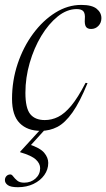

<svg xmlns="http://www.w3.org/2000/svg" viewBox="-26 -523 433 782"><path d="M47 239.5Q17.5 239.5 5.8 231Q-6 222.5 -6 210.5Q-6 201 0.2 194.2Q6.5 187.5 16.5 187.5Q22 187.5 28 195.8Q34 204 44 212.5Q54 221 72.5 221Q100 221 118.8 204Q137.5 187 137.5 162Q137.5 143 120 126.8Q102.5 110.5 56 97L56.5 94.5L147 -4.5H165.5L87.5 81.5L91.5 64.5Q137.5 79.5 154 99.2Q170.5 119 170.5 140.5Q170.5 167.5 154.5 190Q138.5 212.5 110.5 226Q82.5 239.5 47 239.5ZM286.5 -486Q246.5 -486 209.2 -456Q172 -426 142.2 -376.8Q112.5 -327.5 95 -267Q77.5 -206.5 77.5 -145Q77.5 -82.5 97.2 -58.2Q117 -34 156.5 -34Q184.5 -34 210.5 -46.8Q236.5 -59.5 263.8 -92Q291 -124.5 322.5 -185.5L330.5 -184.5Q299 -107 269 -64.8Q239 -22.5 207.8 -6.2Q176.5 10 140 10Q85.5 10 54.2 -21.5Q23 -53 23 -120.5Q23 -195 46 -263.5Q69 -332 109 -386Q149 -440 199.5 -471.5Q250 -503 305 -503Q348.5 -503 367.8 -487.2Q387 -471.5 387 -449Q387 -430.5 375 -417.8Q363 -405 345 -405Q330 -405 324 -414.2Q318 -423.5 319.5 -445Q321.5 -467 314 -476.5Q306.5 -486 286.5 -486Z"/></svg>

Font: Newsreader 60pt Light
Style: Italic
Weight: 300
Italic angle: -17°
Designer: Hugues Gentile
Foundry: Production Type
Version: Version 1.003